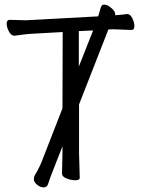

<svg xmlns="http://www.w3.org/2000/svg" viewBox="-20 -771 617 833"><path d="M322 -482 384 -639 322 -636ZM450 -643Q450 -641 449 -640L323 -318V-106L326 0Q326 11 306.5 11Q287 11 268 3Q249 -5 249 -18L251 -107V-136L216 -47Q197 0 188 29Q183 42 169 42Q155 42 141 30.5Q127 19 127 8Q127 -3 130 -9Q150 -42 161 -70L251 -301L252 -632L126 -625Q101 -624 77.5 -620.5Q54 -617 43 -616H42Q29 -616 19 -634Q9 -652 9 -668.5Q9 -685 22 -685L93 -683L406 -700Q412 -720 417 -738Q421 -751 431 -751Q441 -751 453 -744Q480 -725 480 -709Q480 -708 479 -705Q486 -705 494 -706Q518 -708 530 -710H533Q545 -710 554 -692Q563 -674 563 -657.5Q563 -641 551 -641L471 -644Z"/></svg>

Font: LXGW WenKai Lite
Style: Regular
Weight: 400
Designer: LXGW / Fontworks Inc.
Foundry: LXGW / Fontworks Inc.
Version: Version 1.511; March 25, 2025